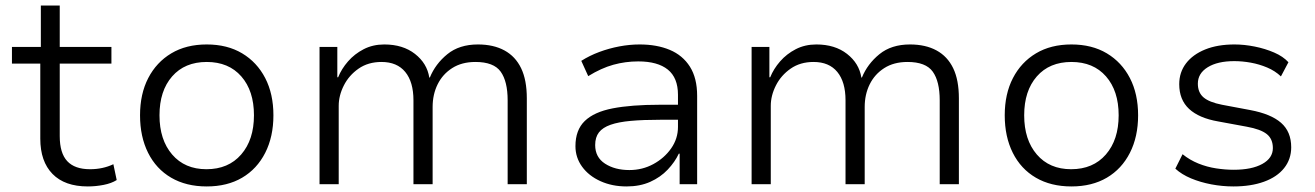

<svg xmlns="http://www.w3.org/2000/svg" viewBox="-20 -663 4733 691"><path d="M296 8Q213 8 169 -37Q125 -82 125 -164V-434H23V-494H127V-643H195V-494H381V-434H195V-173Q195 -112 222 -83Q249 -54 304 -54Q327 -54 348 -58.5Q369 -63 388 -72L400 -15Q381 -3 352.5 2.5Q324 8 296 8Z M724 8Q650 8 596 -23.5Q542 -55 513 -113Q484 -171 484 -248Q484 -325 513.5 -382Q543 -439 596.5 -471Q650 -503 724 -503Q798 -503 851.5 -471Q905 -439 934.5 -382Q964 -325 964 -248Q964 -171 934.5 -113Q905 -55 851.5 -23.5Q798 8 724 8ZM723 -54Q802 -54 848 -107Q894 -160 894 -248Q894 -336 848.5 -388Q803 -440 724 -440Q645 -440 599.5 -388Q554 -336 554 -248Q554 -160 599.5 -107Q645 -54 723 -54Z M1130 0V-494H1194V-385H1197Q1209 -415 1232.5 -442Q1256 -469 1289 -486Q1322 -503 1363 -503Q1430 -503 1473.5 -469Q1517 -435 1525 -384H1527Q1547 -433 1590 -468Q1633 -503 1700 -503Q1756 -503 1795.5 -481.5Q1835 -460 1855.5 -417.5Q1876 -375 1876 -309V0H1807V-302Q1807 -370 1782 -405Q1757 -440 1691 -440Q1642 -440 1607.5 -418Q1573 -396 1555 -359.5Q1537 -323 1537 -278V0H1468V-302Q1468 -368 1438.5 -404Q1409 -440 1353 -440Q1305 -440 1270.5 -416Q1236 -392 1217.5 -355.5Q1199 -319 1199 -282V0Z M2235 8Q2183 8 2141 -11Q2099 -30 2075 -63Q2051 -96 2051 -137Q2051 -195 2084.5 -227.5Q2118 -260 2185 -273Q2252 -286 2353 -286H2433V-232H2357Q2295 -232 2250.5 -228Q2206 -224 2177.5 -214Q2149 -204 2135.5 -186.5Q2122 -169 2122 -141Q2122 -97 2157.5 -74Q2193 -51 2245 -51Q2292 -51 2331.5 -72.5Q2371 -94 2395.5 -129Q2420 -164 2420 -206V-322Q2420 -383 2383.5 -412.5Q2347 -442 2277 -442Q2231 -442 2187.5 -430Q2144 -418 2097 -389L2072 -444Q2102 -463 2137 -476Q2172 -489 2209 -496Q2246 -503 2282 -503Q2344 -503 2390.5 -483.5Q2437 -464 2463 -423Q2489 -382 2489 -318V0H2426V-110H2423Q2409 -80 2383 -52.5Q2357 -25 2320 -8.5Q2283 8 2235 8Z M2685 0V-494H2749V-385H2752Q2764 -415 2787.5 -442Q2811 -469 2844 -486Q2877 -503 2918 -503Q2985 -503 3028.5 -469Q3072 -435 3080 -384H3082Q3102 -433 3145 -468Q3188 -503 3255 -503Q3311 -503 3350.5 -481.5Q3390 -460 3410.5 -417.5Q3431 -375 3431 -309V0H3362V-302Q3362 -370 3337 -405Q3312 -440 3246 -440Q3197 -440 3162.5 -418Q3128 -396 3110 -359.5Q3092 -323 3092 -278V0H3023V-302Q3023 -368 2993.5 -404Q2964 -440 2908 -440Q2860 -440 2825.5 -416Q2791 -392 2772.5 -355.5Q2754 -319 2754 -282V0Z M3836 8Q3762 8 3708 -23.5Q3654 -55 3625 -113Q3596 -171 3596 -248Q3596 -325 3625.5 -382Q3655 -439 3708.5 -471Q3762 -503 3836 -503Q3910 -503 3963.5 -471Q4017 -439 4046.5 -382Q4076 -325 4076 -248Q4076 -171 4046.5 -113Q4017 -55 3963.5 -23.5Q3910 8 3836 8ZM3835 -54Q3914 -54 3960 -107Q4006 -160 4006 -248Q4006 -336 3960.5 -388Q3915 -440 3836 -440Q3757 -440 3711.5 -388Q3666 -336 3666 -248Q3666 -160 3711.5 -107Q3757 -54 3835 -54Z M4419 8Q4379 8 4339.5 0.5Q4300 -7 4266.5 -21Q4233 -35 4210 -56L4236 -108Q4262 -87 4293 -74.5Q4324 -62 4357 -57Q4390 -52 4420 -52Q4485 -52 4523 -73Q4561 -94 4561 -130Q4561 -163 4539 -180.5Q4517 -198 4467 -207L4364 -226Q4295 -238 4259.5 -271Q4224 -304 4224 -360Q4224 -403 4248.5 -435Q4273 -467 4317.5 -485Q4362 -503 4423 -503Q4458 -503 4495.5 -495.5Q4533 -488 4565.5 -474Q4598 -460 4617 -439L4590 -388Q4569 -408 4540.5 -420Q4512 -432 4481.5 -437.5Q4451 -443 4422 -443Q4362 -443 4326.5 -421Q4291 -399 4291 -362Q4291 -330 4311.5 -312.5Q4332 -295 4378 -286L4479 -267Q4554 -253 4590.5 -221Q4627 -189 4627 -133Q4627 -90 4601.5 -58Q4576 -26 4529 -9Q4482 8 4419 8Z"/></svg>

Font: Nunito Sans 7pt Light
Style: Regular
Weight: 300
Designer: Vernon Adams
Foundry: Vernon Adams
Version: Version 3.101;gftools[0.9.27]